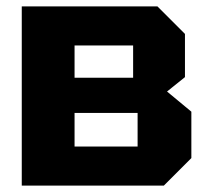

<svg xmlns="http://www.w3.org/2000/svg" viewBox="-20 -580 650 600"><path d="M48 -560V0H492L578 -86V-231L502 -294L558 -339V-474L472 -560ZM213 -337V-438H396V-337ZM213 -122V-227H410V-122Z"/></svg>

Font: Tektur
Style: Bold
Weight: 700
Designer: Adam Jagosz
Foundry: Adam Jagosz
Version: Version 1.005;gftools[0.9.30]